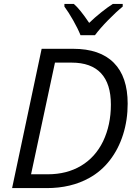

<svg xmlns="http://www.w3.org/2000/svg" viewBox="-20 -964 705 984"><path d="M193.4 -713.9H355Q492.2 -713.9 563.2 -642.3Q634.3 -570.8 634.3 -432.6Q634.3 -348.6 610.8 -274.4Q587.4 -200.2 543 -142.8Q498.5 -85.4 437 -51.8Q344.2 0 219.2 0H42ZM508.3 -239.7Q548.3 -323.7 548.3 -427.7Q548.3 -534.7 497.6 -588.9Q446.8 -643.1 346.7 -643.1H261.7L139.2 -70.8H225.1Q322.3 -70.8 395.3 -114.3Q468.3 -157.7 508.3 -239.7ZM310.1 -930.2V-943.8H358.4Q388.7 -918.5 437 -846.7Q465.3 -874 498.3 -900.4Q531.2 -926.8 558.1 -943.8H608.9V-930.2Q575.7 -903.3 533.9 -860.6Q492.2 -817.9 466.8 -783.7H392.6Q378.9 -817.9 355 -859.9Q331.1 -901.9 310.1 -930.2Z"/></svg>

Font: Viking Open Sans
Style: Italic
Weight: 400
Italic angle: -12°
Foundry: Ascender Corporation
Version: Version 2.000